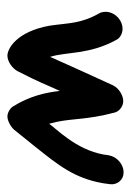

<svg xmlns="http://www.w3.org/2000/svg" viewBox="63 -412 356 523"><g transform="rotate(90 241.5 -151.0)"><path d="M317.6 -106.4 312.8 -125.5C302.7 -172.3 307.2 -208 287.2 -284.5C284 -297.3 270.5 -308.2 255.9 -308.2C239.6 -308.2 220 -295.5 212.8 -280L171.3 -189.1L135.4 -109.1C121 -153.5 130.2 -215.7 88.3 -290.9C83.6 -300 70.1 -306.4 59.2 -306.4C37.4 -306.4 17.1 -289.1 13.2 -267.3C12 -260 12.8 -249.1 16.4 -243.6C45.6 -191.6 42.5 -162.1 50.5 -107.3C66.7 -17.5 113.3 7.3 132.1 7.3C147.6 7.3 166.2 -5.5 174.2 -20C209.1 -88.4 206.8 -89.2 228.2 -135.5C232.6 -95 243.1 -51.8 270.3 -8.2C275.2 0 287.6 7.3 297.6 7.3C309.4 7.3 326.4 -1.8 334.6 -11.8L380 -68.2C430.3 -131.3 465.8 -174.8 479.5 -252.5C480.6 -258.9 481.5 -265.4 482.2 -271.8C484.8 -291.8 470.6 -309.1 450.6 -309.1H449.7C427.9 -309.1 407.4 -290.9 403.6 -269.1L403.1 -266.4C402.7 -262.4 402.1 -258.5 401.4 -254.6C388.2 -179.5 330 -124.7 317.6 -106.4Z"/></g></svg>

Font: TudorRose
Style: Oblique
Weight: 500
Italic angle: 10°
Version: Version 001.000